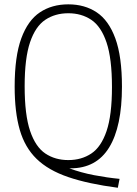

<svg xmlns="http://www.w3.org/2000/svg" viewBox="-20 -769 629 884"><path d="M522.5 95.5Q385.5 77.5 294 46.2Q202.5 15 148.5 -37.5Q94.5 -90 71 -171.2Q47.5 -252.5 47.5 -370Q47.5 -509 78 -592.2Q108.5 -675.5 163.8 -712.2Q219 -749 294.5 -749Q370 -749 425.2 -712.2Q480.5 -675.5 511 -592.2Q541.5 -509 541.5 -370Q541.5 -186 482.5 -90Q423.5 6 305 6Q302 6 299 6Q353 26 413.2 37.5Q473.5 49 530.5 54.5ZM294.5 -32Q355 -32 400.2 -62Q445.5 -92 470.5 -165.2Q495.5 -238.5 495.5 -368Q495.5 -499.5 470.5 -573.5Q445.5 -647.5 400.2 -677.8Q355 -708 294.5 -708Q234 -708 188.8 -678Q143.5 -648 118.5 -574.8Q93.5 -501.5 93.5 -372Q93.5 -240.5 118.5 -166.5Q143.5 -92.5 188.8 -62.2Q234 -32 294.5 -32Z"/></svg>

Font: Encode Sans Cnd XLt
Style: Regular
Weight: 200
Width: 3
Designer: Multiple Designers
Foundry: Impallari Type
Version: Version 3.002; ttfautohint (v1.8.3) -l 8 -r 50 -G 200 -x 14 